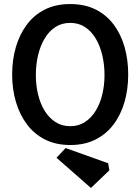

<svg xmlns="http://www.w3.org/2000/svg" viewBox="-20 -712 693 948"><path d="M327 4Q256 4 202.5 -23Q149 -50 113 -98Q77 -146 58.5 -209Q40 -272 40 -344Q40 -417 58.5 -480Q77 -543 113 -591Q149 -639 202.5 -665.5Q256 -692 327 -692Q398 -692 451.5 -665.5Q505 -639 541 -591Q577 -543 595 -480Q613 -417 613 -344Q613 -272 595 -209Q577 -146 541 -98Q505 -50 451.5 -23Q398 4 327 4ZM429 216 259 67 304 19 514 94 520 129ZM327 -89Q368 -89 399.5 -109.5Q431 -130 452.5 -165Q474 -200 485 -245.5Q496 -291 496 -342Q496 -393 485 -439.5Q474 -486 452.5 -522Q431 -558 399.5 -578.5Q368 -599 327 -599Q285 -599 253.5 -578.5Q222 -558 200.5 -522Q179 -486 168 -439.5Q157 -393 157 -342Q157 -291 168 -245.5Q179 -200 200.5 -165Q222 -130 253.5 -109.5Q285 -89 327 -89Z"/></svg>

Font: Kreon Light Medium
Style: Regular
Weight: 500
Version: Version 2.002